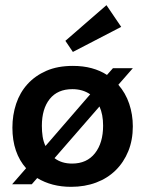

<svg xmlns="http://www.w3.org/2000/svg" viewBox="-20 -713 561 743"><path d="M494 -224Q494 -171 476.5 -128Q459 -85 427.5 -54Q396 -23 352 -6.5Q308 10 255 10Q180 10 124 -24L103 0H27L81 -62Q55 -91 41.5 -130.5Q28 -170 28 -219Q28 -268 42.5 -311.5Q57 -355 86.5 -387.5Q116 -420 159.5 -439Q203 -458 262 -458Q302 -458 335 -449Q368 -440 394 -423L417 -449H494L438 -385Q466 -353 480 -311.5Q494 -270 494 -224ZM379 -227Q379 -270 365 -301L191 -101Q218 -80 259 -80Q316 -80 347.5 -120Q379 -160 379 -227ZM142 -226Q142 -204 145 -184.5Q148 -165 156 -148L329 -348Q300 -368 260 -368Q203 -368 172.5 -330Q142 -292 142 -226ZM262 -512 233 -555 392 -693 449 -609Z"/></svg>

Font: Zilla Slab SemiBold
Style: Regular
Weight: 600
Designer: Typotheque.com
Foundry: Typotheque type foundry
Version: Version 1.1; 2017